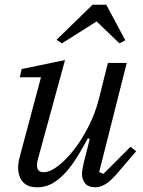

<svg xmlns="http://www.w3.org/2000/svg" viewBox="-20 -783 607 815"><path d="M138 12Q96 12 76.5 -11.5Q57 -35 57 -71Q57 -93 65 -122L154 -455H64L72 -490L256 -528L140 -104Q137 -92 137 -81Q137 -52 165 -52Q192 -52 226 -78Q260 -104 294 -147.5Q328 -191 356.5 -247.5Q385 -304 400 -364L438 -516H518L401 -53L419 -45L534 -160L558 -141L487 -58Q452 -16 429 -2Q406 12 385 12Q355 12 341.5 -4.5Q328 -21 328 -44Q328 -55 331 -70Q334 -85 336 -94L361 -193L353 -196Q332 -157 309.5 -120Q287 -83 261 -53.5Q235 -24 205 -6Q175 12 138 12ZM220 -614 373 -763H431L512 -612L487 -599L390 -692L243 -599Z"/></svg>

Font: IBM Plex Serif
Style: Italic
Weight: 400
Italic angle: -14°
Designer: Mike Abbink, Paul van der Laan, Pieter van Rosmalen
Foundry: Bold Monday
Version: Version 3.001